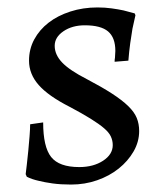

<svg xmlns="http://www.w3.org/2000/svg" viewBox="-20 -484 442 516"><path d="M171 12Q143 12 121.5 9Q100 6 84 2Q66 -2 52 -9L49 -16Q50 -24 52 -41Q54 -58 56 -78.5Q58 -99 59.5 -118.5Q61 -138 61 -150L96 -155Q96 -89 117.5 -62Q139 -35 193 -35Q231 -35 257 -52Q283 -69 283 -94Q283 -106 278 -117Q273 -128 259.5 -139.5Q246 -151 223.5 -165Q201 -179 167 -197Q110 -226 84 -255.5Q58 -285 58 -321Q58 -352 72 -378Q86 -404 110.5 -423Q135 -442 169 -453Q203 -464 242 -464Q262 -464 280 -461.5Q298 -459 312 -456Q328 -452 342 -448L344 -443Q340 -426 336 -407Q333 -390 330 -368Q327 -346 325 -321L288 -318Q288 -324 289 -329Q289 -334 289.5 -338.5Q290 -343 290 -347Q290 -383 270.5 -399.5Q251 -416 208 -416Q174 -416 150.5 -400Q127 -384 127 -361Q127 -337 147 -316Q167 -295 214 -271Q254 -250 281 -232.5Q308 -215 324.5 -199Q341 -183 347.5 -167Q354 -151 354 -132Q354 -103 339 -77Q324 -51 299 -31Q274 -11 241 0.5Q208 12 171 12Z"/></svg>

Font: Alegreya
Style: Regular
Weight: 400
Designer: Juan Pablo del Peral
Foundry: Juan Pablo del Peral
Version: Version 1.003